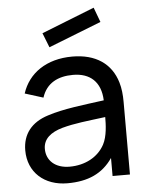

<svg xmlns="http://www.w3.org/2000/svg" viewBox="-56 -845 698 906"><g transform="rotate(-5 293.0 -391.5)"><path d="M197.9 -631.2 170.8 -700 421.9 -799 447.9 -729.2ZM524 0V-343.8C524 -378.1 520.8 -408.3 512.5 -436.5C485.4 -528.1 411.5 -578.1 301 -578.1C178.1 -578.1 92.7 -517.7 62.5 -424L149 -396.9C170.8 -464.6 226 -491.7 296.9 -491.7C377.1 -491.7 428.1 -447.9 431.3 -359.4C332.3 -345.8 240.6 -336.5 163.5 -311.5C83.3 -286.5 41.7 -232.3 41.7 -156.2C41.7 -52.1 117.7 15.6 227.1 15.6C325 15.6 393.8 -15.6 441.7 -85.4V0ZM409.4 -151C379.2 -94.8 317.7 -61.5 243.8 -61.5C176 -61.5 134.4 -100 134.4 -155.2C134.4 -203.1 170.8 -231.3 225 -246.9C285.4 -263.5 343.8 -268.8 431.3 -280.2C431.3 -246.9 430.2 -189.6 409.4 -151Z"/></g></svg>

Font: Manrope3 Medium
Style: Regular
Weight: 500
Width: 4
Designer: Mikhail Sharanda
Foundry: Mikhail Sharanda
Version: Version 3.000;PS 003.000;hotconv 1.0.88;makeotf.lib2.5.64775